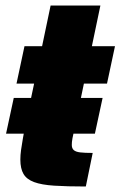

<svg xmlns="http://www.w3.org/2000/svg" viewBox="-20 -678 438 698"><path d="M2 -192 30 -322H353L325 -192ZM292 0Q223 0 177 -3Q131 -6 104 -16Q77 -26 65.5 -45.5Q54 -65 54 -98Q54 -114 56.5 -132.5Q59 -151 63 -173.5Q67 -196 72 -223L104 -374H40L69 -510H133L164 -658H345L314 -510H398L369 -374H285L247 -192Q245 -183 243.5 -175.5Q242 -168 241.5 -162Q241 -156 241 -151Q241 -139 248 -132.5Q255 -126 271.5 -124Q288 -122 317 -122Z"/></svg>

Font: Saira SemiCondensed Black
Style: Italic
Weight: 900
Width: 4
Italic angle: -12°
Designer: Hector Gatti with collaboration of the Omnibus-Type team
Foundry: Omnibus-Type
Version: Version 1.101